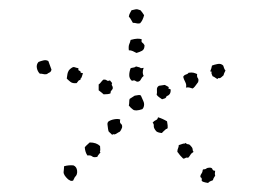

<svg xmlns="http://www.w3.org/2000/svg" viewBox="-20 -742 570 417"><path d="M284.2 -691.4Q279.3 -690.4 276.4 -691.4Q273.4 -692.4 268.6 -692.4Q264.6 -699.2 263.2 -701.7Q261.7 -704.1 259.8 -706.1Q260.7 -710.9 262.2 -713.4Q263.7 -715.8 265.6 -719.7Q276.4 -722.7 278.8 -721.7Q281.2 -720.7 285.2 -719.7Q287.1 -717.8 289.1 -714.8Q291 -711.9 293 -709Q290 -697.3 284.2 -691.4ZM288.1 -656.2Q286.1 -651.4 289.1 -649.4Q292 -647.5 293.9 -643.6Q293.9 -634.8 288.6 -631.8Q283.2 -628.9 276.4 -627Q272.5 -628.9 268.6 -630.9Q264.6 -632.8 259.8 -632.8Q258.8 -641.6 260.7 -646Q262.7 -650.4 263.7 -655.3Q281.2 -660.2 288.1 -656.2ZM91.8 -590.8Q90.8 -585.9 87.4 -584.5Q84 -583 82 -581.1Q77.1 -580.1 74.2 -581.1Q71.3 -582 66.4 -582Q61.5 -586.9 60.1 -594.2Q58.6 -601.6 63.5 -607.4Q68.4 -609.4 74.2 -610.8Q80.1 -612.3 85 -609.4Q86.9 -604.5 88.4 -600.1Q89.8 -595.7 91.8 -590.8ZM464.8 -599.6Q465.8 -596.7 466.8 -593.8Q467.8 -590.8 469.7 -588.9Q465.8 -581.1 465.8 -579.6Q465.8 -578.1 463.9 -577.1Q458 -571.3 456.1 -572.3Q454.1 -573.2 452.1 -570.3Q443.4 -576.2 442.4 -576.2Q441.4 -576.2 441.4 -577.1Q438.5 -583 439.5 -585Q440.4 -586.9 436.5 -586.9Q439.5 -593.8 440.4 -599.6Q445.3 -601.6 452.6 -603Q460 -604.5 464.8 -599.6ZM160.2 -583Q157.2 -572.3 155.3 -571.3Q153.3 -570.3 155.3 -568.4Q151.4 -568.4 149.9 -565.9Q148.4 -563.5 146.5 -561.5Q137.7 -560.5 133.3 -564Q128.9 -567.4 125 -571.3Q126 -578.1 126.5 -581.5Q127 -585 129.9 -589.8Q137.7 -597.7 141.6 -596.2Q145.5 -594.7 150.4 -593.8Q149.4 -588.9 152.3 -588.4Q155.3 -587.9 155.3 -584ZM408.2 -581.1Q407.2 -575.2 409.7 -572.3Q412.1 -569.3 410.2 -563.5Q402.3 -551.8 398.4 -549.8Q394.5 -550.8 391.6 -551.8Q388.7 -552.7 383.8 -551.8Q385.7 -557.6 382.3 -564Q378.9 -570.3 377.9 -575.2Q379.9 -579.1 383.8 -580.1Q387.7 -581.1 389.6 -584Q396.5 -585 400.4 -584Q404.3 -583 408.2 -581.1ZM292 -594.7Q288.1 -584 292 -577.1Q288.1 -574.2 286.1 -569.8Q284.2 -565.4 279.3 -564.5Q276.4 -564.5 273.9 -566.4Q271.5 -568.4 266.6 -566.4Q260.7 -571.3 260.7 -578.6Q260.7 -585.9 263.7 -593.8Q265.6 -594.7 269.5 -595.2Q273.4 -595.7 275.4 -597.7Q278.3 -596.7 281.2 -596.2Q284.2 -595.7 286.1 -593.8ZM223.6 -561.5Q221.7 -558.6 223.6 -555.7Q225.6 -552.7 224.6 -548.8Q219.7 -543 220.2 -541.5Q220.7 -540 219.7 -539.1Q215.8 -537.1 205.1 -537.1Q202.1 -540 194.3 -545.9V-558.6Q197.3 -560.5 199.7 -564Q202.1 -567.4 205.1 -569.3Q210 -569.3 211.9 -567.4Q213.9 -565.4 218.8 -567.4ZM350.6 -547.9Q351.6 -536.1 341.8 -533.2Q340.8 -529.3 337.9 -528.3Q335 -527.3 332 -526.4Q329.1 -528.3 325.7 -530.8Q322.3 -533.2 320.3 -536.1Q321.3 -541 320.8 -546.9Q320.3 -552.7 325.2 -555.7L337.9 -557.6Q347.7 -552.7 346.7 -552.2Q345.7 -551.8 345.7 -549.8ZM259.8 -512.7Q260.7 -516.6 260.7 -521Q260.7 -525.4 261.7 -527.3Q271.5 -533.2 272.5 -534.2Q278.3 -535.2 281.2 -535.6Q284.2 -536.1 286.1 -534.2Q290 -525.4 291.5 -522Q293 -518.6 293 -515.6Q293 -508.8 289.1 -504.9Q274.4 -500 269 -503.9Q263.7 -507.8 259.8 -512.7ZM323.2 -487.3Q333 -484.4 342.8 -478.5Q344.7 -467.8 344.2 -464.8Q343.8 -461.9 340.8 -461.9Q333 -455.1 332.5 -454.1Q332 -453.1 331.1 -453.1Q322.3 -454.1 319.3 -457Q313.5 -463.9 314 -468.3Q314.5 -472.7 311.5 -475.6Q314.5 -479.5 318.4 -481Q322.3 -482.4 323.2 -487.3ZM241.2 -482.4Q239.3 -475.6 242.7 -473.1Q246.1 -470.7 245.1 -464.8Q241.2 -455.1 238.3 -455.1Q229.5 -449.2 227.5 -450.2Q225.6 -451.2 223.6 -449.2Q214.8 -457 215.3 -458Q215.8 -459 214.8 -460.9Q213.9 -468.8 213.4 -471.7Q212.9 -474.6 214.8 -477.5Q219.7 -481.4 228 -482.9Q236.3 -484.4 241.2 -482.4ZM197.3 -424.8Q198.2 -415 197.3 -414.1Q196.3 -413.1 198.2 -411.1Q196.3 -408.2 194.3 -406.2Q192.4 -404.3 191.4 -401.4Q183.6 -399.4 180.2 -402.3Q176.8 -405.3 169.9 -404.3Q165 -411.1 164.1 -421.9Q166 -424.8 168.9 -427.2Q171.9 -429.7 174.8 -432.6Q189.5 -432.6 197.3 -424.8ZM400.4 -412.1Q395.5 -409.2 393.6 -405.8Q391.6 -402.3 388.7 -399.4Q384.8 -400.4 382.8 -398.9Q380.9 -397.5 377.9 -397.5Q370.1 -405.3 368.7 -407.7Q367.2 -410.2 365.2 -412.1Q365.2 -417 366.7 -419.9Q368.2 -422.9 368.2 -426.8Q378.9 -430.7 380.4 -430.2Q381.8 -429.7 382.8 -431.6Q385.7 -428.7 388.7 -428.7Q391.6 -428.7 394.5 -424.8Q398.4 -420.9 398.4 -417.5Q398.4 -414.1 400.4 -412.1ZM138.7 -349.6Q134.8 -348.6 132.8 -349.6Q130.9 -350.6 127.9 -352.5Q117.2 -362.3 118.2 -369.1Q119.1 -376 119.1 -380.9Q128.9 -383.8 139.6 -382.8Q146.5 -379.9 147.5 -371.1Q148.4 -362.3 142.6 -357.4ZM447.3 -371.1Q446.3 -363.3 446.8 -362.8Q447.3 -362.3 447.3 -360.4Q446.3 -358.4 444.8 -356.4Q443.4 -354.5 442.4 -350.6Q434.6 -347.7 434.1 -346.7Q433.6 -345.7 431.6 -344.7Q418.9 -346.7 418 -349.6Q418.9 -355.5 416.5 -356.4Q414.1 -357.4 416 -362.3Q419.9 -368.2 419.9 -370.1Q419.9 -372.1 420.9 -374Q425.8 -374 428.2 -376Q430.7 -377.9 435.5 -377.9Q440.4 -377.9 441.4 -374.5Q442.4 -371.1 447.3 -371.1Z"/></svg>

Font: Codystar
Style: Light
Weight: 300
Version: Version 1.000